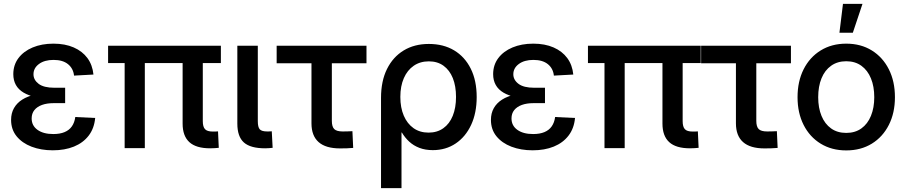

<svg xmlns="http://www.w3.org/2000/svg" viewBox="-20 -756 4624 980"><path d="M249.5 11.2Q189.5 11.2 141.1 -7.3Q92.8 -25.9 64.7 -60.5Q36.6 -95.2 36.6 -144Q36.6 -178.2 51.3 -204.1Q65.9 -230 93.5 -247.6Q121.1 -265.1 160.4 -273.7Q199.7 -282.2 249 -282.2H312.5V-229.5H252.9Q219.7 -229.5 194.6 -220.5Q169.4 -211.4 155.5 -194.1Q141.6 -176.8 141.6 -151.4Q141.6 -114.7 171.4 -93.3Q201.2 -71.8 252 -71.8Q286.1 -71.8 309.8 -81.8Q333.5 -91.8 346.9 -111.1Q360.4 -130.4 364.3 -158.7L465.8 -153.8Q460.9 -100.6 432.6 -63.7Q404.3 -26.9 357.4 -7.8Q310.5 11.2 249.5 11.2ZM254.9 -251.5Q204.6 -251.5 165.8 -259.5Q127 -267.6 100.6 -283.2Q74.2 -298.8 61 -322.5Q47.9 -346.2 47.9 -377.4Q47.9 -424.3 74 -459.2Q100.1 -494.1 146.5 -513.7Q192.9 -533.2 252.9 -533.2Q312 -533.2 356.2 -513.9Q400.4 -494.6 426.3 -459.5Q452.1 -424.3 457 -375.5L357.9 -370.1Q354 -406.7 327.1 -428.5Q300.3 -450.2 253.4 -450.2Q207 -450.2 179 -429.4Q150.9 -408.7 150.9 -377Q150.9 -348.1 177.2 -328.1Q203.6 -308.1 257.8 -308.1H312.5V-251.5Z M1052.7 1Q981 1 946.5 -30.5Q912.1 -62 912.1 -125V-498H1015.1V-137.7Q1015.1 -108.9 1026.4 -96.7Q1037.6 -84.5 1066.4 -84.5Q1074.2 -84.5 1080.3 -84.7Q1086.4 -85 1092.8 -85.4L1096.7 -1.5Q1087.4 -0.5 1076.2 0.2Q1064.9 1 1052.7 1ZM616.2 0V-498H719.2V0ZM531.7 -434.1V-522.5H1107.4V-434.1Z M1333.5 1Q1258.3 1 1224.9 -28.8Q1191.4 -58.6 1191.4 -125V-522.5H1295.9V-137.7Q1295.9 -106.9 1305.9 -95.9Q1315.9 -85 1344.2 -85Q1350.1 -85 1356.4 -85.2Q1362.8 -85.4 1367.2 -85.9L1371.6 -1.5Q1363.3 -0.5 1353.3 0.2Q1343.3 1 1333.5 1Z M1715.8 1.5Q1642.6 1.5 1606.2 -30.8Q1569.8 -63 1569.8 -126.5V-433.1H1392.1V-522.5H1850.6V-433.1H1673.8V-139.2Q1673.8 -109.4 1686 -97.2Q1698.2 -85 1729.5 -85Q1741.2 -85 1753.9 -85.4Q1766.6 -85.9 1778.8 -86.4L1782.7 -1Q1766.6 0.5 1749.8 1Q1732.9 1.5 1715.8 1.5Z M1924.8 204.1V-256.3Q1924.8 -342.3 1955.3 -403.8Q1985.8 -465.3 2040.5 -498.5Q2095.2 -531.7 2168.9 -531.7Q2243.2 -531.7 2297.9 -499Q2352.5 -466.3 2382.8 -405.5Q2413.1 -344.7 2413.1 -260.7Q2413.1 -179.7 2384.8 -118.7Q2356.4 -57.6 2305.9 -23.7Q2255.4 10.3 2189 10.3Q2150.9 10.3 2120.8 -1.2Q2090.8 -12.7 2068.8 -33Q2046.9 -53.2 2031.2 -79.6H2029.3V204.1ZM2167.5 -79.1Q2211.4 -79.1 2242.9 -101.6Q2274.4 -124 2291 -165Q2307.6 -206.1 2307.6 -261.2Q2307.6 -316.4 2291.3 -357.2Q2274.9 -397.9 2243.9 -420.4Q2212.9 -442.9 2168.9 -442.9Q2124.5 -442.9 2091.8 -420.4Q2059.1 -397.9 2041.3 -357.2Q2023.4 -316.4 2023.4 -261.2Q2023.4 -206.5 2041 -165.5Q2058.6 -124.5 2090.8 -101.8Q2123 -79.1 2167.5 -79.1Z M2698.7 11.2Q2638.7 11.2 2590.3 -7.3Q2542 -25.9 2513.9 -60.5Q2485.8 -95.2 2485.8 -144Q2485.8 -178.2 2500.5 -204.1Q2515.1 -230 2542.7 -247.6Q2570.3 -265.1 2609.6 -273.7Q2648.9 -282.2 2698.2 -282.2H2761.7V-229.5H2702.1Q2668.9 -229.5 2643.8 -220.5Q2618.7 -211.4 2604.7 -194.1Q2590.8 -176.8 2590.8 -151.4Q2590.8 -114.7 2620.6 -93.3Q2650.4 -71.8 2701.2 -71.8Q2735.4 -71.8 2759 -81.8Q2782.7 -91.8 2796.1 -111.1Q2809.6 -130.4 2813.5 -158.7L2915 -153.8Q2910.2 -100.6 2881.8 -63.7Q2853.5 -26.9 2806.6 -7.8Q2759.8 11.2 2698.7 11.2ZM2704.1 -251.5Q2653.8 -251.5 2615 -259.5Q2576.2 -267.6 2549.8 -283.2Q2523.4 -298.8 2510.3 -322.5Q2497.1 -346.2 2497.1 -377.4Q2497.1 -424.3 2523.2 -459.2Q2549.3 -494.1 2595.7 -513.7Q2642.1 -533.2 2702.1 -533.2Q2761.2 -533.2 2805.4 -513.9Q2849.6 -494.6 2875.5 -459.5Q2901.4 -424.3 2906.2 -375.5L2807.1 -370.1Q2803.2 -406.7 2776.4 -428.5Q2749.5 -450.2 2702.6 -450.2Q2656.2 -450.2 2628.2 -429.4Q2600.1 -408.7 2600.1 -377Q2600.1 -348.1 2626.5 -328.1Q2652.8 -308.1 2707 -308.1H2761.7V-251.5Z M3502 1Q3430.2 1 3395.8 -30.5Q3361.3 -62 3361.3 -125V-498H3464.4V-137.7Q3464.4 -108.9 3475.6 -96.7Q3486.8 -84.5 3515.6 -84.5Q3523.4 -84.5 3529.5 -84.7Q3535.6 -85 3542 -85.4L3545.9 -1.5Q3536.6 -0.5 3525.4 0.2Q3514.2 1 3502 1ZM3065.4 0V-498H3168.5V0ZM2981 -434.1V-522.5H3556.6V-434.1Z M3882.3 1.5Q3809.1 1.5 3772.7 -30.8Q3736.3 -63 3736.3 -126.5V-433.1H3558.6V-522.5H4017.1V-433.1H3840.3V-139.2Q3840.3 -109.4 3852.5 -97.2Q3864.7 -85 3896 -85Q3907.7 -85 3920.4 -85.4Q3933.1 -85.9 3945.3 -86.4L3949.2 -1Q3933.1 0.5 3916.3 1Q3899.4 1.5 3882.3 1.5Z M4299.3 11.7Q4225.1 11.7 4168.9 -22.7Q4112.8 -57.1 4081.8 -118.4Q4050.8 -179.7 4050.8 -259.8Q4050.8 -340.8 4081.8 -402.3Q4112.8 -463.9 4168.9 -498.5Q4225.1 -533.2 4299.3 -533.2Q4374 -533.2 4429.9 -498.5Q4485.8 -463.9 4516.8 -402.3Q4547.9 -340.8 4547.9 -259.8Q4547.9 -179.7 4516.8 -118.4Q4485.8 -57.1 4429.9 -22.7Q4374 11.7 4299.3 11.7ZM4299.3 -77.6Q4344.7 -77.6 4376.7 -100.6Q4408.7 -123.5 4425.5 -164.8Q4442.4 -206.1 4442.4 -259.8Q4442.4 -314.5 4425.5 -355.7Q4408.7 -397 4376.7 -420.2Q4344.7 -443.4 4299.3 -443.4Q4254.4 -443.4 4222.2 -420.4Q4189.9 -397.5 4173.1 -356.2Q4156.2 -314.9 4156.2 -259.8Q4156.2 -205.6 4173.1 -164.6Q4189.9 -123.5 4221.9 -100.6Q4253.9 -77.6 4299.3 -77.6ZM4264.6 -588.9 4282.7 -736.3H4382.3L4333 -588.9Z"/></svg>

Font: Inter 28pt Medium
Style: Regular
Weight: 500
Designer: Rasmus Andersson
Foundry: rsms
Version: Version 4.001;git-66647c0bb